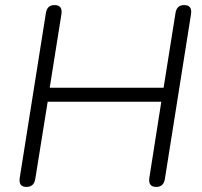

<svg xmlns="http://www.w3.org/2000/svg" viewBox="-20 -731 796 757"><path d="M84 6Q52 6 58 -31L161 -680Q166 -711 195 -711Q228 -711 222 -674L176 -385H625L672 -680Q677 -711 706 -711Q739 -711 733 -674L630 -25Q625 6 596 6Q563 6 569 -31L616 -330H168L119 -25Q114 6 84 6Z"/></svg>

Font: Nunito Light
Style: Italic
Weight: 300
Italic angle: -9°
Designer: Vernon Adams
Foundry: Vernon Adams
Version: Version 3.601; ttfautohint (v1.8.2.53-6de2)